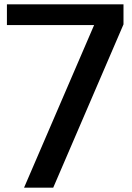

<svg xmlns="http://www.w3.org/2000/svg" viewBox="-20 -860 603 880"><path d="M11.7 -840H546V-748.3L224 0H90.3L411.3 -745H11.7Z"/></svg>

Font: Matangi Light
Style: Regular
Weight: 300
Designer: Prashant Pant
Foundry: The Graphic Ant
Version: Version 3.002